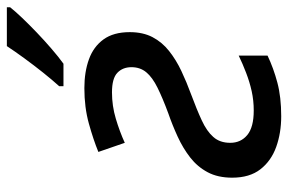

<svg xmlns="http://www.w3.org/2000/svg" viewBox="-156 -650 816 543"><g transform="rotate(-90 251.5 -378.0)"><path d="M194.8 9.8Q147.5 9.8 107.9 -4.4Q68.4 -18.6 44.7 -49.1Q21 -79.6 21 -128.9Q21 -169.4 36.4 -198.2Q51.8 -227.1 78.1 -247.6Q104.5 -268.1 137 -283Q169.4 -297.9 203.1 -309.6Q246.6 -325.7 275.6 -340.1Q304.7 -354.5 319.1 -371.8Q333.5 -389.2 333.5 -413.6Q333.5 -438.5 317.6 -453.6Q301.8 -468.8 262.2 -468.8Q224.1 -468.8 188 -458Q151.9 -447.3 119.6 -432.6L93.8 -507.3Q128.4 -521.5 174.1 -534.2Q219.7 -546.9 274.4 -546.9Q320.3 -546.9 356 -533.9Q391.6 -521 412.1 -492.7Q432.6 -464.4 432.6 -418.5Q432.6 -381.3 418.5 -354.2Q404.3 -327.1 379.4 -307.4Q354.5 -287.6 323 -272.7Q291.5 -257.8 256.8 -245.1Q213.4 -229 182.9 -214.8Q152.3 -200.7 136 -182.1Q119.6 -163.6 119.6 -134.3Q119.6 -104.5 141.6 -86.2Q163.6 -67.9 210.9 -67.9Q239.3 -67.9 265.6 -73.7Q292 -79.6 317.4 -89.4Q342.8 -99.1 366.2 -110.4V-28.8Q330.1 -11.7 289.6 -1Q249 9.8 194.8 9.8ZM279.8 -606V-618.2Q297.4 -637.7 317.9 -663.3Q338.4 -689 358.4 -716.3Q378.4 -743.7 393.1 -766.1H502.9V-756.8Q492.2 -743.2 473.4 -723.4Q454.6 -703.6 431.6 -681.6Q408.7 -659.7 385.7 -639.9Q362.8 -620.1 343.3 -606Z"/></g></svg>

Font: Open Sans Medium
Style: Italic
Weight: 500
Italic angle: -12°
Designer: Monotype Design Team
Foundry: Monotype Imaging Inc.
Version: Version 3.000